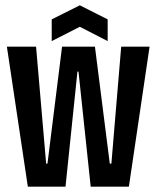

<svg xmlns="http://www.w3.org/2000/svg" viewBox="-20 -704 590 724"><path d="M85 0 6 -528H116L154 -87H159L214 -528H338L394 -87H400L437 -528H544L466 0H322L276 -434H272L227 0ZM175 -549V-631L281 -684L386 -631V-549L281 -603Z"/></svg>

Font: Bricolage Grotesque 96pt Condensed Medium
Style: Regular
Weight: 500
Width: 3
Designer: Mathieu Triay
Foundry: Atelier Triay
Version: Version 1.001; ttfautohint (v1.8.4.7-5d5b);gftools[0.9.33.de